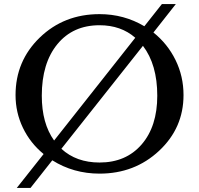

<svg xmlns="http://www.w3.org/2000/svg" viewBox="-20 -850 986 951"><path d="M473 -780Q594 -780 695 -720L782 -830H851L740 -689Q810 -633 849.5 -552.5Q889 -472 889 -379Q889 -216 768 -103Q647 10 473 10Q344 10 239 -56L131 81H63L196 -87Q130 -141 93.5 -217Q57 -293 57 -379Q57 -548 177 -664Q297 -780 473 -780ZM473 -45Q604 -45 681.5 -134.5Q759 -224 759 -376Q759 -530 688 -623L284 -113Q358 -45 473 -45ZM187 -376Q187 -239 248 -154L650 -663Q579 -725 473 -725Q341 -725 264 -631Q187 -537 187 -376Z"/></svg>

Font: Libre Baskerville
Style: Regular
Weight: 400
Designer: Pablo Impallari, Rodrigo Fuenzalida
Foundry: Pablo Impallari, Rodrigo Fuenzalida
Version: Version 1.000